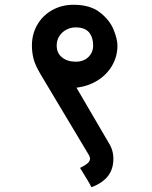

<svg xmlns="http://www.w3.org/2000/svg" viewBox="-20 -648 640 806"><path d="M325 71.5 316 57Q340 45 349 36.2Q358 27.5 358 17Q358 11.5 352 1L151 -335Q127 -375.5 120.5 -402.2Q114 -429 114 -457Q114 -505 136.5 -544Q159 -583 199 -605.5Q239 -628 289 -628Q358 -628 399 -596.2Q440 -564.5 456.5 -524.2Q473 -484 473 -457Q473 -411.5 451 -373.2Q429 -335 390 -310.5Q351 -286 301 -280L443 -37Q456 -11 456 18Q456 61.5 433.5 90.8Q411 120 364 138Q358.5 126.5 346.8 107.2Q335 88 325 71.5ZM371 -457Q371 -491 353.8 -512Q336.5 -533 297 -533Q276.5 -533 258.2 -523.2Q240 -513.5 229 -496.2Q218 -479 218 -457Q218 -425 240.5 -407Q263 -389 298 -389Q331 -389 351 -408.5Q371 -428 371 -457Z"/></svg>

Font: JuliaMono Black
Style: Italic
Weight: 900
Italic angle: -9°
Monospace: yes
Designer: cormullion
Foundry: corm
Version: Version 0.057; ttfautohint (v1.8.4)